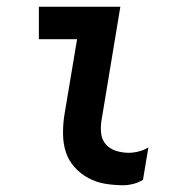

<svg xmlns="http://www.w3.org/2000/svg" viewBox="-20 -540 540 568"><path d="M345 8Q317 8 290.5 3.5Q264 -1 241 -13.5Q218 -26 200.5 -45.5Q183 -65 175 -89.5Q167 -114 166.5 -141.5Q166 -169 170 -197L208 -424H95V-520H336L280 -182Q277 -162 279.5 -143.5Q282 -125 294 -112Q306 -99 324 -93.5Q342 -88 361 -88Q375 -88 390.5 -92Q406 -96 419 -104L403 -8Q390 0 374.5 4Q359 8 345 8Z"/></svg>

Font: Iosevka Term Curly Oblique
Style: Bold
Weight: 700
Italic angle: -9°
Designer: Belleve Invis
Foundry: Belleve Invis
Version: Version 32.3.0